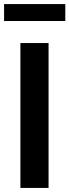

<svg xmlns="http://www.w3.org/2000/svg" viewBox="-26 -921 340 941"><path d="M74 0V-710H212V0ZM-6 -818V-901H294V-818Z"/></svg>

Font: Raleway Thin
Style: Bold
Weight: 700
Version: Version 4.026